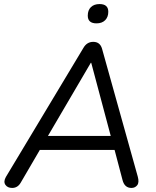

<svg xmlns="http://www.w3.org/2000/svg" viewBox="-20 -918 769 945"><path d="M40 7Q17 7 6.5 -8.5Q-4 -24 9 -47L391 -683Q408 -712 439 -712Q472 -712 482 -679L658 -49Q666 -20 655.5 -6.5Q645 7 627 7Q593 7 583 -32L544 -180H176L82 -19Q67 7 40 7ZM427 -609 216 -249H525L429 -609ZM455 -803Q412 -803 412 -841Q412 -868 427.5 -883Q443 -898 470 -898Q513 -898 513 -860Q513 -834 497.5 -818.5Q482 -803 455 -803Z"/></svg>

Font: Nunito
Style: Italic
Weight: 400
Italic angle: -9°
Designer: Vernon Adams
Foundry: Vernon Adams
Version: Version 3.601; ttfautohint (v1.8.2.53-6de2)